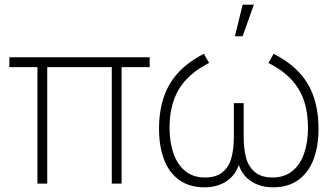

<svg xmlns="http://www.w3.org/2000/svg" viewBox="-20 -785 1422 821"><path d="M140 -498H20V-540H620V-498H500V0H458V-498H182V0H140Z M660 -235Q660 -348 706 -426Q752 -504 852 -555L874 -516Q784.5 -470 744.8 -403.2Q705 -336.5 705 -239Q705 -177 721.8 -129Q738.5 -81 772.2 -53.5Q806 -26 856 -26Q904.5 -26 931.8 -48.8Q959 -71.5 969.2 -108.8Q979.5 -146 980 -197V-201V-344H1022V-201Q1022 -150 1031.8 -112Q1041.5 -74 1069 -50Q1096.5 -26 1146 -26Q1196.5 -26 1230.5 -54Q1264.5 -82 1280.8 -130Q1297 -178 1297 -239Q1297 -304.5 1279.5 -355.5Q1262 -406.5 1224.8 -446Q1187.5 -485.5 1128 -516L1150 -555Q1251 -503.5 1296.5 -425.5Q1342 -347.5 1342 -235Q1342 -158.5 1320.2 -102.2Q1298.5 -46 1255 -15Q1211.5 16 1148 16Q1086 16 1044.2 -16.8Q1002.5 -49.5 993 -114H1009Q999.5 -49.5 957.8 -16.8Q916 16 855 16Q790 16 746.5 -15.2Q703 -46.5 681.5 -102.8Q660 -159 660 -235ZM984.5 -630H1017.5L1065.5 -765H1017.5Z"/></svg>

Font: Tap Sans
Style: Regular
Weight: 400
Designer: Tap Payments
Foundry: Tap Payments
Version: Version 1.001;Glyphs 3.1.2 (3151)